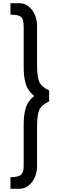

<svg xmlns="http://www.w3.org/2000/svg" viewBox="-20 -845 368 1192"><path d="M44.9 254.9Q93.8 254.9 110.4 240Q127 225.1 127 186V-69.8Q127 -133.8 140.4 -176.5Q153.8 -219.2 191.9 -249Q153.8 -279.8 140.4 -322.5Q127 -365.2 127 -428.2V-679.2Q127 -726.1 111.1 -740Q95.2 -753.9 44.9 -753.9V-825.2H99.1Q146 -825.2 178 -784.2Q210 -743.2 210 -683.1V-442.9Q210 -368.7 223.4 -337.4Q236.8 -306.2 285.2 -283.2V-215.8Q237.3 -192.9 223.6 -162.4Q210 -131.8 210 -55.2V185.1Q210 245.1 178 286.1Q146 327.1 99.1 327.1H44.9Z"/></svg>

Font: Oakes Grotesk
Style: Medium
Weight: 500
Designer: Samuel Oakes
Foundry: Samuel Oakes
Version: Version 1.0 | wf-rip DC20170320